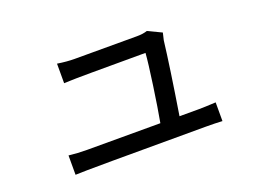

<svg xmlns="http://www.w3.org/2000/svg" viewBox="-80 -686 1160 858"><g transform="rotate(-20 500.0 -256.5)"><path d="M152 -9V-101Q194 -96 238 -96H587Q599 -161 614 -265.5Q629 -370 632 -414Q297 -414 271 -412Q259 -411 244 -411V-504Q289 -497 326 -497H622Q651 -497 671 -504L736 -473Q730 -450 728 -439Q714 -321 678 -96H769Q796 -96 851 -99V-10Q817 -12 772 -12Q193 -12 152 -9Z"/></g></svg>

Font: LXGW 975 Gothic SC
Style: Regular
Weight: 400
Version: Version 2.01;February 25, 2021